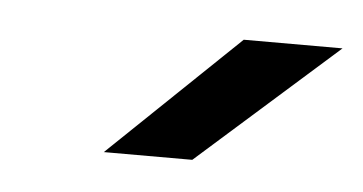

<svg xmlns="http://www.w3.org/2000/svg" viewBox="-27 -736 378 200"><g transform="rotate(5 162.5 -635.5)"><path d="M221.5 -700H324.8L179 -570.7H86.5Z"/></g></svg>

Font: Oak Sans Light Italic
Style: Regular
Weight: 400
Italic angle: -9.5°
Foundry: Erik Kennedy, Walven
Version: Version 1.000;Glyphs 3.1.2 (3151)